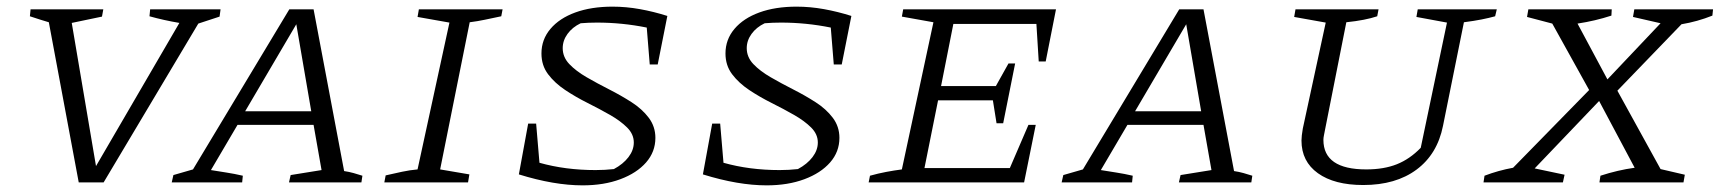

<svg xmlns="http://www.w3.org/2000/svg" viewBox="-20 -549 5177 578"><path d="M217 0 127 -482Q103 -489 70 -500L72 -521H291L287 -499L196 -480L269 -49L520 -480Q473 -488 430 -500L432 -521H644L641 -499L577 -478L292 0Z M1016 -34Q1030 -32 1044.5 -28Q1059 -24 1071 -20L1068 0H850L855 -22L948 -37L924 -173H695L615 -37Q639 -33 662 -29.5Q685 -26 711 -20L709 0H497L502 -22L561 -39L851 -521H924ZM718 -214H917L872 -476Z M1137 0 1141 -21Q1167 -27 1190.5 -32Q1214 -37 1237 -39L1333 -481L1237 -498L1241 -521H1493L1489 -500Q1460 -494 1439 -489.5Q1418 -485 1394 -482L1305 -39L1393 -24L1389 0Z M1936 -355 1927 -466Q1853 -481 1777 -481Q1765 -481 1752 -480.5Q1739 -480 1728 -479Q1703 -467 1688.5 -447Q1674 -427 1674 -404Q1674 -377 1694 -356Q1714 -335 1746 -316.5Q1778 -298 1813.5 -280Q1849 -262 1881 -241.5Q1913 -221 1933 -194.5Q1953 -168 1953 -134Q1953 -92 1925 -60Q1897 -28 1847.5 -9.5Q1798 9 1734 9Q1648 9 1542 -24L1570 -177H1594L1604 -59Q1682 -37 1773 -37Q1801 -37 1828 -40Q1856 -55 1872 -76Q1888 -97 1888 -120Q1888 -145 1868 -165Q1848 -185 1816.5 -203Q1785 -221 1749 -239Q1713 -257 1681.5 -278Q1650 -299 1630 -325.5Q1610 -352 1610 -388Q1610 -430 1637 -462Q1664 -494 1712 -511.5Q1760 -529 1824 -529Q1865 -529 1906.5 -521.5Q1948 -514 1989 -501L1960 -355Z M2490 -355 2481 -466Q2407 -481 2331 -481Q2319 -481 2306 -480.5Q2293 -480 2282 -479Q2257 -467 2242.5 -447Q2228 -427 2228 -404Q2228 -377 2248 -356Q2268 -335 2300 -316.5Q2332 -298 2367.5 -280Q2403 -262 2435 -241.5Q2467 -221 2487 -194.5Q2507 -168 2507 -134Q2507 -92 2479 -60Q2451 -28 2401.5 -9.5Q2352 9 2288 9Q2202 9 2096 -24L2124 -177H2148L2158 -59Q2236 -37 2327 -37Q2355 -37 2382 -40Q2410 -55 2426 -76Q2442 -97 2442 -120Q2442 -145 2422 -165Q2402 -185 2370.5 -203Q2339 -221 2303 -239Q2267 -257 2235.5 -278Q2204 -299 2184 -325.5Q2164 -352 2164 -388Q2164 -430 2191 -462Q2218 -494 2266 -511.5Q2314 -529 2378 -529Q2419 -529 2460.5 -521.5Q2502 -514 2543 -501L2514 -355Z M2595 0 2599 -20Q2624 -27 2648 -31.5Q2672 -36 2695 -39L2790 -482L2695 -499L2699 -521H3159L3128 -364H3107L3100 -477H2850L2813 -290H2978L3016 -358H3036L3000 -178H2980L2969 -247H2804L2763 -43H3020L3076 -173H3098L3063 0Z M3695 -34Q3709 -32 3723.5 -28Q3738 -24 3750 -20L3747 0H3529L3534 -22L3627 -37L3603 -173H3374L3294 -37Q3318 -33 3341 -29.5Q3364 -26 3390 -20L3388 0H3176L3181 -22L3240 -39L3530 -521H3603ZM3397 -214H3596L3551 -476Z M4084 8Q3997 8 3947.5 -27.5Q3898 -63 3898 -126Q3898 -139 3902 -162L3971 -481L3876 -498L3880 -521H4130L4126 -500Q4108 -494 4085 -489.5Q4062 -485 4033 -482L3969 -159Q3967 -148 3965.5 -141Q3964 -134 3964 -128Q3964 -39 4093 -39Q4146 -39 4185 -54.5Q4224 -70 4257 -104L4336 -481L4244 -498L4248 -521H4486L4481 -500Q4463 -495 4440.5 -490.5Q4418 -486 4387 -482L4324 -170Q4307 -85 4244.5 -38.5Q4182 8 4084 8Z M4446 0 4449 -20Q4491 -36 4535 -44L4764 -278L4653 -478L4577 -498L4581 -521H4832L4831 -502Q4782 -486 4729 -478L4819 -310L4979 -479L4896 -498L4900 -521H5137L5135 -502Q5090 -484 5042 -476L4849 -276L4979 -40L5052 -23L5048 0H4795L4798 -20Q4850 -37 4901 -44L4794 -245L4600 -42L4690 -23L4685 0Z"/></svg>

Font: Piazzolla SC Light
Style: Italic
Weight: 300
Italic angle: -11.3°
Designer: Juan Pablo del Peral
Foundry: Huerta Tipografica
Version: Version 1.330